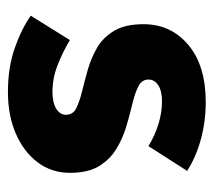

<svg xmlns="http://www.w3.org/2000/svg" viewBox="-48 -496 551 496"><g transform="rotate(90 228.0 -247.5)"><path d="M217 8Q154 8 104 -9.5Q54 -27 20 -51L83 -152Q115 -133 148.5 -120Q182 -107 217 -107Q244 -107 260 -116.5Q276 -126 276 -142Q276 -160 259 -168.5Q242 -177 215.5 -183.5Q189 -190 159 -198.5Q129 -207 102.5 -222.5Q76 -238 59 -266.5Q42 -295 42 -342Q42 -413 95.5 -458Q149 -503 243 -503Q293 -503 339 -490.5Q385 -478 421 -455L357 -355Q329 -372 299.5 -381Q270 -390 241 -390Q215 -390 200 -380.5Q185 -371 185 -355Q185 -338 202.5 -329Q220 -320 247.5 -313.5Q275 -307 305.5 -298Q336 -289 363.5 -272.5Q391 -256 408.5 -227.5Q426 -199 426 -152Q426 -105 399 -69Q372 -33 325 -12.5Q278 8 217 8Z"/></g></svg>

Font: SUSE Thin ExtraBold
Style: Regular
Weight: 800
Version: Version 1.000